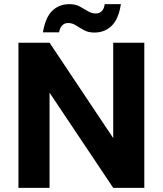

<svg xmlns="http://www.w3.org/2000/svg" viewBox="-20 -906 786 926"><path d="M69 0V-700H219L526 -240V-700H676V0H526L219 -459V0ZM435 -749Q406 -749 385 -760.5Q364 -772 346.5 -783.5Q329 -795 308 -795Q292 -795 280.5 -784Q269 -773 265 -750H187Q199 -822 232 -854Q265 -886 315 -886Q344 -886 365 -874.5Q386 -863 404 -852Q422 -841 442 -841Q459 -841 470.5 -852Q482 -863 485 -886H563Q552 -814 518.5 -781.5Q485 -749 435 -749Z"/></svg>

Font: DM Sans 12pt Black
Style: Regular
Weight: 900
Version: Version 4.004;gftools[0.9.30]